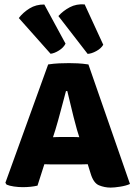

<svg xmlns="http://www.w3.org/2000/svg" viewBox="-20 -844 616 873"><path d="M199 -551Q225 -555 249.2 -556Q273.5 -557 293.5 -557Q312 -557 333.5 -556Q355 -555 382 -551L571 -7.5Q553.5 0.5 526.5 4.8Q499.5 9 483 9Q455.5 9 430 -1.5Q404.5 -12 391.5 -57L330 -254Q322.5 -280 314.8 -311Q307 -342 299.8 -372.8Q292.5 -403.5 286 -430H280Q269.5 -392 256.8 -343Q244 -294 232 -254.5L150.5 0Q136 3.5 119 5.2Q102 7 83.5 7Q63.5 7 43.2 4Q23 1 10 -4.5L4.5 -13ZM212 -96.5Q205 -96.5 198.5 -96.8Q192 -97 185.2 -97.2Q178.5 -97.5 171.5 -97.5H101L150 -220H211Q217.5 -220 224.2 -220.2Q231 -220.5 237.8 -220.8Q244.5 -221 251.5 -221H314Q321 -221 327 -220.8Q333 -220.5 339 -220.2Q345 -220 352 -220H417.5L461 -97.5H388Q380.5 -97.5 374 -97.2Q367.5 -97 361 -96.8Q354.5 -96.5 347.5 -96.5ZM181.5 -823.5 278 -645.5Q269 -627.5 248.2 -614.5Q227.5 -601.5 210 -599.5L65.5 -762Q85 -787.5 114.5 -805.8Q144 -824 181.5 -823.5ZM365 -824 449.5 -640.5Q439.5 -623.5 418 -611.8Q396.5 -600 378.5 -599L245.5 -771Q267 -795 297.2 -811Q327.5 -827 365 -824Z"/></svg>

Font: Signika SC
Style: Regular
Weight: 300
Designer: Anna Giedryś
Foundry: Anna Giedryś
Version: Version 2.000